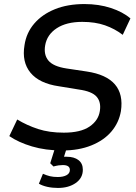

<svg xmlns="http://www.w3.org/2000/svg" viewBox="-20 -734 673 948"><path d="M26 0ZM288 9Q205 9 138 -11Q71 -31 26 -62L65 -144Q113 -115 168 -97Q223 -79 295 -79Q378 -79 422 -109Q466 -139 473 -186Q480 -230 457 -256.5Q434 -283 369 -292L271 -308Q174 -322 130.5 -375Q87 -428 101 -511Q110 -572 149 -617.5Q188 -663 251 -688.5Q314 -714 397 -714Q468 -714 527.5 -694.5Q587 -675 624 -643L586 -562Q547 -592 498.5 -609Q450 -626 386 -626Q308 -626 260 -594.5Q212 -563 203 -510Q195 -464 219 -435Q243 -406 308 -396L408 -381Q602 -352 577 -185Q567 -128 530 -84.5Q493 -41 431 -16Q369 9 288 9ZM266 194Q238 194 213.5 188.5Q189 183 172 173L192 124Q210 132 226.5 136Q243 140 265 140Q292 140 308.5 131Q325 122 325 105Q325 81 290 81Q280 81 269.5 82.5Q259 84 244 88L228 72L257 -20H315L296 40Q303 40 310 40Q346 40 367.5 56.5Q389 73 389 104Q389 145 354 169.5Q319 194 266 194Z"/></svg>

Font: Winston Medium
Style: Italic
Weight: 500
Italic angle: -9°
Designer: Original fonts by Vernon Adams / Changes by Cristiano Sobral
Foundry: Original fonts by Vernon Adams / Changes by Cristiano Sobral
Version: Version 2.503;July 17, 2020;FontCreator 13.0.0.2655 64-bit